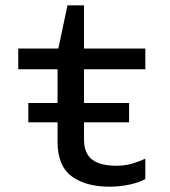

<svg xmlns="http://www.w3.org/2000/svg" viewBox="-20 -694 640 724"><path d="M393 10Q302.8 10 249.9 -29.5Q197 -69 197 -159V-432.8H48.8V-511H200L234.5 -674H296.8V-511H528V-432.8H296.8V-167Q296.8 -132.8 310.6 -110.8Q324.5 -88.8 351.9 -78.9Q379.2 -69 420 -69Q452 -69 479.6 -77.4Q507.2 -85.8 528 -95.8V-19Q503.8 -5.2 466.6 2.4Q429.5 10 393 10ZM86.8 -232.8V-305.5H466.8V-232.8Z"/></svg>

Font: Chivo Mono Medium
Style: Regular
Weight: 500
Monospace: yes
Designer: Hector Gatti
Foundry: Omnibus-Type
Version: Version 1.008